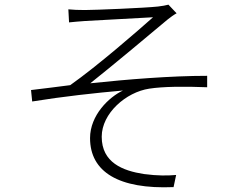

<svg xmlns="http://www.w3.org/2000/svg" viewBox="-20 -774 1040 823"><path d="M273 -734 276 -678C292 -680 319 -682 345 -684C389 -687 591 -697 636 -700C573 -644 400 -493 281 -409C232 -403 167 -394 113 -388L118 -339C247 -360 392 -376 507 -386C447 -358 366 -280 366 -182C366 -37 489 38 724 28L735 -24C699 -21 657 -20 597 -28C506 -42 416 -77 416 -188C416 -288 520 -379 620 -394C678 -403 770 -404 868 -400V-449C713 -449 528 -434 367 -417C453 -485 623 -627 698 -690C709 -699 727 -712 737 -717L702 -754C691 -751 675 -748 657 -746C603 -740 387 -731 344 -731C315 -731 293 -732 273 -734Z"/></svg>

Font: Source Han Sans SC Light
Style: Regular
Weight: 300
Designer: Ryoko NISHIZUKA (kana & ideographs); Paul D. Hunt (Latin, Greek & Cyrillic); Wenlong ZHANG (bopomofo); Sandoll Communica
Foundry: Adobe Systems Incorporated
Version: Version 1.004;PS 1.004;hotconv 1.0.82;makeotf.lib2.5.63406